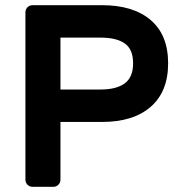

<svg xmlns="http://www.w3.org/2000/svg" viewBox="-20 -720 699 740"><path d="M561 -642.5C516.3 -680.8 453.7 -700 373 -700H105C97.7 -700 91.3 -697.3 86 -692C80.7 -686.7 78 -680.3 78 -673V-27C78 -19.7 80.7 -13.3 86 -8C91.3 -2.7 97.7 0 105 0H186C193.3 0 199.7 -2.7 205 -8C210.3 -13.3 213 -19.7 213 -27V-250H373C453.7 -250 516.3 -269.5 561 -308.5C605.7 -347.5 628 -403.3 628 -476C628 -548.7 605.7 -604.2 561 -642.5ZM368 -375H213V-575H368C408.7 -575 439.7 -567.5 461 -552.5C482.3 -537.5 493 -512 493 -476C493 -440 482.2 -414.2 460.5 -398.5C438.8 -382.8 408 -375 368 -375Z"/></svg>

Font: Rubik
Style: Regular
Weight: 500
Designer: Hubert & Fischer
Foundry: Hubert & Fischer
Version: Version 1.100